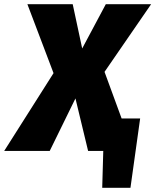

<svg xmlns="http://www.w3.org/2000/svg" viewBox="-68 -716 737 911"><path d="M509 -154H597L551 175H417L422 0H350L290 -249L168 0H-48L186 -369L62 -696H277L322 -486L434 -696H649L428 -375Z"/></svg>

Font: FiraGO Heavy
Style: Italic
Weight: 900
Italic angle: -8°
Designer: bBox Type GmbH
Foundry: bBox Type GmbH
Version: Version 1.001